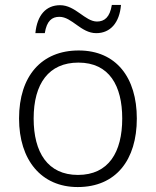

<svg xmlns="http://www.w3.org/2000/svg" viewBox="-20 -746 630 776"><path d="M123 -612H161C169 -662 190 -678 220 -678C271 -678 307 -612 369 -612C426 -612 463 -654 469 -726H432C424 -676 402 -659 372 -659C324 -659 285 -725 223 -725C166 -725 130 -685 123 -612ZM533 -267C533 -432 450 -542 298 -542C148 -542 57 -439 57 -267C57 -99 147 10 294 10C449 10 533 -100 533 -267ZM116 -267C116 -408 177 -493 297 -493C422 -493 474 -399 474 -267C474 -131 419 -39 295 -39C173 -39 116 -130 116 -267Z"/></svg>

Font: Noto Sans Khmer UI Light
Style: Regular
Weight: 300
Designer: Danh Hong and the Monotype Design Team
Foundry: Monotype Imaging Inc.
Version: Version 2.002